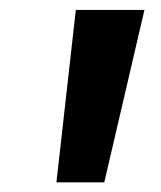

<svg xmlns="http://www.w3.org/2000/svg" viewBox="-20 -844 329 392"><path d="M134.8 -823.7H274.9L192.9 -471.7H95.2Z"/></svg>

Font: Merriweather
Style: Heavy Italic
Weight: 900
Italic angle: -7°
Designer: Eben Sorkin
Foundry: Eben Sorkin
Version: Version 1.001